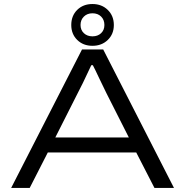

<svg xmlns="http://www.w3.org/2000/svg" viewBox="-20 -931 917 951"><path d="M333 -807.1Q333 -853 362.5 -882.1Q392.1 -911.1 438 -911.1Q483.9 -911.1 513.9 -881.8Q543.9 -852.5 543.9 -807.1Q543.9 -762.2 513.9 -733.2Q483.9 -704.1 438 -704.1Q392.1 -704.1 362.5 -733.2Q333 -762.2 333 -807.1ZM438 -751Q464.4 -751 480.7 -766.6Q497.1 -782.2 497.1 -807.1Q497.1 -833 480.7 -849.1Q464.4 -865.2 438 -865.2Q412.1 -865.2 395.5 -848.9Q378.9 -832.5 378.9 -807.1Q378.9 -782.2 395.5 -766.6Q412.1 -751 438 -751ZM35.2 0 386.2 -686H491.2L841.8 0H745.1L654.8 -175.8H216.8L127 0ZM253.9 -250H618.2L506.8 -470.2Q499 -484.9 473.6 -538.8Q448.2 -592.8 439.9 -607.9H432.1Q382.8 -502 365.2 -470.2Z"/></svg>

Font: Archivo Expanded Light
Style: Regular
Weight: 300
Width: 7
Designer: Hector Gatti
Foundry: Omnibus-Type
Version: Version 2.001